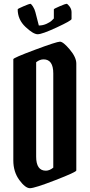

<svg xmlns="http://www.w3.org/2000/svg" viewBox="-20 -989 471 1009"><path d="M50 -146V-678Q50 -685 164 -727.5Q278 -770 295 -770Q312 -770 346.5 -729Q381 -688 381 -655V-93Q381 -85 271.5 -42.5Q162 0 137.5 0Q113 0 81.5 -43Q50 -86 50 -146ZM221 -92Q240 -92 260 -108V-603Q260 -677 209 -677Q189 -677 170 -662V-166Q170 -92 221 -92ZM356 -925V-889Q356 -881 278.5 -845Q201 -809 178 -809Q155 -809 114 -847.5Q73 -886 73 -940Q73 -943 103.5 -956Q134 -969 139 -969Q144 -969 153 -955Q162 -941 166 -925L184 -855Q206 -855 226 -864.5Q246 -874 254 -883L263 -892V-940Q263 -943 293.5 -956Q324 -969 329.5 -969Q335 -969 345.5 -955Q356 -941 356 -925Z"/></svg>

Font: Pirata One
Style: Regular
Weight: 400
Designer: Rodrigo Fuenzalida, Nicolas Massi
Foundry: Rodrigo Fuenzalida, Nicolas Massi
Version: Version 1.001